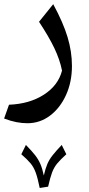

<svg xmlns="http://www.w3.org/2000/svg" viewBox="-20 -328 432 937"><path d="M214.8 583 173.8 589.4Q164.1 541.5 154.5 514.9Q145 488.3 129.2 469.2Q113.3 450.2 84 424.8L106.4 379.4Q135.3 408.7 151.4 429.4Q167.5 450.2 177 472.2Q186.5 494.1 193.8 528.3Q201.7 494.6 210.9 472.7Q220.2 450.7 236.6 429.9Q252.9 409.2 281.2 379.4L303.7 424.8Q274.9 450.7 259 470Q243.2 489.3 233.9 514.4Q224.6 539.6 214.8 583ZM331.1 -6.3Q331.1 72.3 302.2 135.7Q273.4 199.2 224.1 236.3Q174.8 273.4 113.8 273.4Q87.9 273.4 60.1 268.1Q32.2 262.7 0 250.5L23.9 183.1Q124 179.2 194.1 134Q264.2 88.9 282.7 16.6Q272 -37.1 245.1 -93.3Q218.3 -149.4 170.4 -221.7L239.7 -307.6Q288.6 -217.3 309.8 -146.7Q331.1 -76.2 331.1 -6.3Z"/></svg>

Font: Pinar-FD Medium
Style: Regular
Weight: 500
Designer: Amin Abedi
Version: Version 3.000